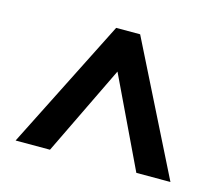

<svg xmlns="http://www.w3.org/2000/svg" viewBox="-68 -757 671 582"><g transform="rotate(15 267.0 -465.5)"><path d="M402.8 -261.2H509.8L305.2 -669.9H230L23.9 -261.2H131.8L268.1 -543Z"/></g></svg>

Font: JuniusX
Style: Bold
Weight: 700
Designer: Peter S. Baker
Foundry: Briery Creek Software
Version: Version 1.004